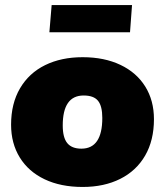

<svg xmlns="http://www.w3.org/2000/svg" viewBox="-20 -733 654 762"><path d="M24 -238Q24 -322 59.5 -382.5Q95 -443 159 -474.5Q223 -506 308 -506Q394 -506 458 -475.5Q522 -445 556.5 -389.5Q591 -334 591 -260Q591 -176 556 -115.5Q521 -55 457 -23Q393 9 308 9Q221 9 157 -21.5Q93 -52 58.5 -108Q24 -164 24 -238ZM386 -265Q386 -312 369 -333Q352 -354 312 -354Q229 -354 229 -235Q229 -187 247 -165Q265 -143 303 -143Q386 -143 386 -265ZM185 -713H504L496 -605H176Z"/></svg>

Font: Nunito Sans Heavy Heavy
Style: Italic
Weight: 400
Italic angle: -4.541°
Designer: Vernon Adams
Foundry: Vernon Adams
Version: Version 2.002